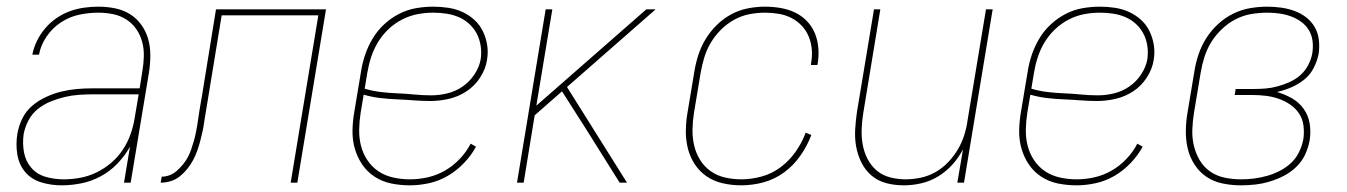

<svg xmlns="http://www.w3.org/2000/svg" viewBox="-20 -548 4040 576"><path d="M165 8Q133 8 103.5 -1Q74 -10 55.5 -32Q37 -54 32 -84.5Q27 -115 32 -146Q36 -170 47 -192.5Q58 -215 77 -231Q96 -247 119 -257.5Q142 -268 165 -273.5Q188 -279 211.5 -281Q235 -283 258 -283H399L407 -334Q411 -357 411.5 -379.5Q412 -402 406.5 -422.5Q401 -443 389 -460.5Q377 -478 359 -489.5Q341 -501 319.5 -505.5Q298 -510 275 -510Q247 -510 218 -504Q189 -498 163 -481Q137 -464 119.5 -438Q102 -412 97 -384H77Q81 -405 91 -425.5Q101 -446 116 -463.5Q131 -481 150 -494Q169 -507 190 -514.5Q211 -522 232.5 -525Q254 -528 275 -528Q301 -528 325.5 -523Q350 -518 370 -505.5Q390 -493 404 -473.5Q418 -454 424.5 -431Q431 -408 431 -382.5Q431 -357 427 -331L372 0H352L370 -108Q355 -81 332.5 -57.5Q310 -34 282 -19Q254 -4 224 2Q194 8 165 8ZM171 -10Q195 -10 220 -14.5Q245 -19 269 -30.5Q293 -42 313.5 -59.5Q334 -77 348.5 -99Q363 -121 371.5 -145Q380 -169 384 -194L396 -265H258Q238 -265 216.5 -263.5Q195 -262 174 -257Q153 -252 132 -243.5Q111 -235 93.5 -221Q76 -207 65.5 -187Q55 -167 51 -146Q47 -118 52 -91Q57 -64 74 -44.5Q91 -25 117 -17.5Q143 -10 171 -10Z M462 0 465 -18Q477 -18 489 -22.5Q501 -27 511 -36Q521 -45 529.5 -55.5Q538 -66 544 -77.5Q550 -89 554 -101Q558 -113 561.5 -125Q565 -137 567.5 -149.5Q570 -162 572 -174Q575 -196 578.5 -217.5Q582 -239 586 -261L628 -520H958L872 0H852L935 -502H645L605 -258Q602 -240 599 -221.5Q596 -203 593 -185Q591 -170 588 -155.5Q585 -141 581 -126Q577 -111 572 -96.5Q567 -82 559.5 -68Q552 -54 542 -41.5Q532 -29 519.5 -19Q507 -9 492 -4.5Q477 0 462 0Z M1210 8Q1181 8 1154 2.5Q1127 -3 1104.5 -17.5Q1082 -32 1067 -54Q1052 -76 1044.5 -102Q1037 -128 1037.5 -156.5Q1038 -185 1043 -213L1063 -333Q1067 -359 1075.5 -384Q1084 -409 1098 -432.5Q1112 -456 1132.5 -475Q1153 -494 1177.5 -506.5Q1202 -519 1228 -523.5Q1254 -528 1280 -528Q1303 -528 1325.5 -524.5Q1348 -521 1367.5 -512Q1387 -503 1403 -488.5Q1419 -474 1428.5 -454.5Q1438 -435 1441.5 -413Q1445 -391 1441 -368Q1437 -341 1420.5 -315.5Q1404 -290 1379.5 -274Q1355 -258 1327 -251.5Q1299 -245 1271 -245Q1246 -245 1220.5 -247Q1195 -249 1170 -250Q1145 -251 1120 -254Q1095 -257 1071 -264L1062 -210Q1058 -185 1057.5 -159.5Q1057 -134 1063 -110.5Q1069 -87 1082.5 -67Q1096 -47 1115.5 -34Q1135 -21 1159.5 -15.5Q1184 -10 1210 -10Q1236 -10 1263 -16Q1290 -22 1314.5 -36Q1339 -50 1359 -71Q1379 -92 1392 -117L1408 -108Q1394 -82 1372 -59Q1350 -36 1323.5 -20.5Q1297 -5 1267.5 1.5Q1238 8 1210 8ZM1274 -262Q1298 -262 1322.5 -268Q1347 -274 1368 -288.5Q1389 -303 1403.5 -325Q1418 -347 1422 -370Q1425 -391 1422 -410.5Q1419 -430 1410.5 -446.5Q1402 -463 1388 -476Q1374 -489 1356.5 -496.5Q1339 -504 1319.5 -507Q1300 -510 1280 -510Q1256 -510 1232.5 -505.5Q1209 -501 1186.5 -489.5Q1164 -478 1145.5 -460.5Q1127 -443 1114 -421.5Q1101 -400 1093.5 -377Q1086 -354 1082 -330L1074 -282Q1097 -275 1122 -272Q1147 -269 1172.5 -268Q1198 -267 1223 -264.5Q1248 -262 1274 -262Z M1531 0 1617 -520H1637L1589 -231L1919 -520H1947L1681 -287L1861 0H1839L1733 -169L1666 -274L1584 -202L1551 0Z M2204 8Q2176 8 2149 2Q2122 -4 2100.5 -18.5Q2079 -33 2064.5 -55Q2050 -77 2043.5 -103Q2037 -129 2037.5 -157Q2038 -185 2043 -213L2063 -333Q2067 -358 2075 -383Q2083 -408 2097 -431Q2111 -454 2131 -473.5Q2151 -493 2174.5 -505.5Q2198 -518 2224 -523Q2250 -528 2275 -528Q2299 -528 2322 -524Q2345 -520 2365 -510.5Q2385 -501 2400.5 -485Q2416 -469 2424.5 -448.5Q2433 -428 2435 -404.5Q2437 -381 2433 -357Q2433 -356 2432.5 -355Q2432 -354 2432 -353H2413Q2413 -354 2413 -355Q2413 -356 2413 -357Q2417 -378 2415.5 -398.5Q2414 -419 2406.5 -437.5Q2399 -456 2385.5 -470.5Q2372 -485 2354.5 -494Q2337 -503 2316.5 -506.5Q2296 -510 2275 -510Q2252 -510 2228.5 -505.5Q2205 -501 2183 -489Q2161 -477 2143 -459Q2125 -441 2112.5 -420Q2100 -399 2093 -376Q2086 -353 2082 -330L2062 -210Q2058 -185 2057.5 -160Q2057 -135 2062.5 -111.5Q2068 -88 2080.5 -68Q2093 -48 2112 -34.5Q2131 -21 2155 -15.5Q2179 -10 2204 -10Q2234 -10 2265 -18.5Q2296 -27 2322 -46.5Q2348 -66 2367 -93Q2386 -120 2397 -150L2414 -143Q2402 -111 2381.5 -81.5Q2361 -52 2332.5 -31Q2304 -10 2270.5 -1Q2237 8 2204 8Z M2691 8Q2664 8 2639 1.5Q2614 -5 2595 -21Q2576 -37 2564.5 -60Q2553 -83 2548.5 -108Q2544 -133 2545.5 -159.5Q2547 -186 2551 -213L2602 -520H2621L2570 -210Q2566 -186 2565 -162Q2564 -138 2568 -115Q2572 -92 2582.5 -71.5Q2593 -51 2610 -36.5Q2627 -22 2650 -16Q2673 -10 2697 -10Q2719 -10 2742.5 -15Q2766 -20 2787 -32Q2808 -44 2825 -62Q2842 -80 2854 -100.5Q2866 -121 2873 -143.5Q2880 -166 2883 -189L2938 -520H2958L2872 0H2852L2869 -100Q2856 -75 2837 -54Q2818 -33 2794 -18.5Q2770 -4 2743.5 2Q2717 8 2691 8Z M3210 8Q3181 8 3154 2.5Q3127 -3 3104.5 -17.5Q3082 -32 3067 -54Q3052 -76 3044.5 -102Q3037 -128 3037.5 -156.5Q3038 -185 3043 -213L3063 -333Q3067 -359 3075.5 -384Q3084 -409 3098 -432.5Q3112 -456 3132.5 -475Q3153 -494 3177.5 -506.5Q3202 -519 3228 -523.5Q3254 -528 3280 -528Q3303 -528 3325.5 -524.5Q3348 -521 3367.5 -512Q3387 -503 3403 -488.5Q3419 -474 3428.5 -454.5Q3438 -435 3441.5 -413Q3445 -391 3441 -368Q3437 -341 3420.5 -315.5Q3404 -290 3379.5 -274Q3355 -258 3327 -251.5Q3299 -245 3271 -245Q3246 -245 3220.5 -247Q3195 -249 3170 -250Q3145 -251 3120 -254Q3095 -257 3071 -264L3062 -210Q3058 -185 3057.5 -159.5Q3057 -134 3063 -110.5Q3069 -87 3082.5 -67Q3096 -47 3115.5 -34Q3135 -21 3159.5 -15.5Q3184 -10 3210 -10Q3236 -10 3263 -16Q3290 -22 3314.5 -36Q3339 -50 3359 -71Q3379 -92 3392 -117L3408 -108Q3394 -82 3372 -59Q3350 -36 3323.5 -20.5Q3297 -5 3267.5 1.5Q3238 8 3210 8ZM3274 -262Q3298 -262 3322.5 -268Q3347 -274 3368 -288.5Q3389 -303 3403.5 -325Q3418 -347 3422 -370Q3425 -391 3422 -410.5Q3419 -430 3410.5 -446.5Q3402 -463 3388 -476Q3374 -489 3356.5 -496.5Q3339 -504 3319.5 -507Q3300 -510 3280 -510Q3256 -510 3232.5 -505.5Q3209 -501 3186.5 -489.5Q3164 -478 3145.5 -460.5Q3127 -443 3114 -421.5Q3101 -400 3093.5 -377Q3086 -354 3082 -330L3074 -282Q3097 -275 3122 -272Q3147 -269 3172.5 -268Q3198 -267 3223 -264.5Q3248 -262 3274 -262Z M3703 8Q3675 8 3648 2.5Q3621 -3 3599.5 -17.5Q3578 -32 3563.5 -54.5Q3549 -77 3543 -103Q3537 -129 3537.5 -157Q3538 -185 3543 -213L3563 -333Q3567 -359 3575.5 -384.5Q3584 -410 3598.5 -433Q3613 -456 3634 -475.5Q3655 -495 3679.5 -507Q3704 -519 3730 -523.5Q3756 -528 3782 -528Q3803 -528 3824 -525Q3845 -522 3864 -515Q3883 -508 3898.5 -496Q3914 -484 3924 -467Q3934 -450 3936.5 -429Q3939 -408 3936 -387Q3932 -366 3921.5 -345Q3911 -324 3893 -309.5Q3875 -295 3854 -286Q3833 -277 3811 -272Q3835 -265 3856 -253Q3877 -241 3891 -221.5Q3905 -202 3909 -177.5Q3913 -153 3909 -127Q3905 -105 3895.5 -84.5Q3886 -64 3869 -47.5Q3852 -31 3831.5 -20.5Q3811 -10 3789.5 -3.5Q3768 3 3746.5 5.5Q3725 8 3703 8ZM3704 -10Q3723 -10 3742.5 -12.5Q3762 -15 3781.5 -20.5Q3801 -26 3819.5 -35.5Q3838 -45 3853 -59Q3868 -73 3877 -91.5Q3886 -110 3890 -130Q3893 -150 3890.5 -170.5Q3888 -191 3877.5 -207Q3867 -223 3851 -234Q3835 -245 3816.5 -251.5Q3798 -258 3778 -260.5Q3758 -263 3737 -263H3684L3687 -281H3740Q3758 -281 3776.5 -282.5Q3795 -284 3813 -289Q3831 -294 3849 -302Q3867 -310 3881.5 -323Q3896 -336 3905 -353.5Q3914 -371 3917 -389Q3920 -408 3917.5 -426Q3915 -444 3906 -458.5Q3897 -473 3883 -483Q3869 -493 3852.5 -499Q3836 -505 3818 -507.5Q3800 -510 3782 -510Q3759 -510 3734.5 -506Q3710 -502 3687.5 -490.5Q3665 -479 3646 -461Q3627 -443 3614 -422Q3601 -401 3593.5 -377.5Q3586 -354 3582 -330L3562 -210Q3558 -185 3557 -160Q3556 -135 3561.5 -111.5Q3567 -88 3579 -67.5Q3591 -47 3610.5 -33.5Q3630 -20 3654 -15Q3678 -10 3704 -10Z"/></svg>

Font: Iosevka SS04 Thin
Style: Italic
Weight: 100
Italic angle: -9°
Monospace: yes
Designer: Belleve Invis
Foundry: Belleve Invis
Version: Version 19.0.0; ttfautohint (v1.8.4)